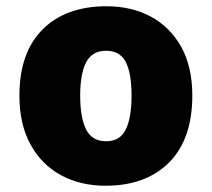

<svg xmlns="http://www.w3.org/2000/svg" viewBox="-20 -583 676 613"><path d="M594 -278Q594 -139 520 -64.5Q446 10 317 10Q237 10 175 -23.5Q113 -57 77.5 -121.5Q42 -186 42 -278Q42 -415 116 -489Q190 -563 320 -563Q400 -563 461.5 -530Q523 -497 558.5 -433.5Q594 -370 594 -278ZM236 -278Q236 -207 255 -169.5Q274 -132 319 -132Q363 -132 381.5 -169.5Q400 -207 400 -278Q400 -349 381.5 -385Q363 -421 318 -421Q275 -421 255.5 -385Q236 -349 236 -278Z"/></svg>

Font: Noto Sans Georgian Black
Style: Regular
Weight: 900
Designer: Monotype Design Team, Akaki Razmadze
Foundry: Google LLC
Version: Version 2.005; ttfautohint (v1.8.4.7-5d5b)